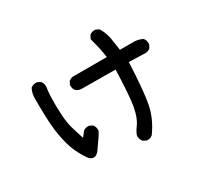

<svg xmlns="http://www.w3.org/2000/svg" viewBox="-155 -934 1311 1230"><g transform="rotate(-30 500.0 -319.0)"><path d="M602.1 69.3 582.5 59.6 580.6 58.6 579.1 56.6Q565.4 38.6 565.4 15.6V15.1V14.6Q567.9 -3.9 598.6 -46.9Q626.5 -85.9 639.6 -159.7Q652.8 -232.4 658.7 -422.9L403.3 -424.8H402.8H402.3Q396 -425.8 390.4 -427.5Q384.8 -429.2 379.6 -432.1Q374.5 -435.1 369.6 -439L369.1 -439.5L368.7 -439.9Q354 -456.5 356.4 -482.4V-484.4L357.4 -485.8L367.2 -505.4L368.7 -508.3L371.6 -509.8L391.1 -519.5L393.1 -520.5H395.5H649.9Q644.5 -562 637.2 -593.8Q628.4 -630.4 618.7 -667.5L617.7 -670.9L619.1 -674.3L628.9 -693.8L629.9 -695.8L631.3 -696.8Q647.9 -711.4 673.8 -709H675.8L677.2 -708L696.8 -698.2L699.2 -696.8L700.7 -694.3Q712.9 -674.3 720.9 -651.9Q729 -629.4 733.4 -604.5Q740.2 -561.5 746.1 -518.6H835.4Q856.4 -519.5 875.2 -515.9Q894 -512.2 910.6 -503.9L912.6 -502.9L914.1 -501Q928.2 -482.4 925.8 -457V-455.1L924.8 -453.6L915 -434.1L914.1 -432.1L912.1 -430.7Q901.9 -422.9 889.6 -419.9Q877.4 -417 864.3 -418.9L756.3 -422.4Q751.5 -317.9 744.9 -243.7Q738.3 -169.4 729.5 -123.5Q711.4 -29.3 649.4 56.6L648.9 57.6L647.9 58.1Q631.3 72.8 605.5 70.3H603.5ZM220.7 -25.4Q166.5 -101.6 145 -190.4Q123 -278.8 120.1 -385.3Q117.2 -491.2 118.2 -524.9Q119.1 -560.1 133.8 -589.4L134.8 -591.3L136.7 -592.8Q155.3 -606.9 180.7 -604.5H182.6L184.1 -603.5L203.6 -593.8L205.6 -592.8L207 -590.8Q221.2 -572.3 218.8 -546.9V-546.4V-545.9Q214.8 -525.4 213.1 -490Q211.4 -454.6 211.9 -405.3Q212.4 -372.6 214.4 -344Q216.3 -315.4 220 -291.3Q223.6 -267.1 229 -247.6Q243.2 -196.8 259.8 -148.4L286.1 -182.6L286.6 -183.6L287.6 -184.1Q304.2 -198.7 330.1 -196.3H332L333.5 -195.3L353 -185.5L355 -184.6L356.4 -182.6Q370.6 -164.1 368.2 -138.7V-136.7L367.2 -135.3Q353 -107.4 297.9 -31.2Q290.5 -21 282.7 -14.6Q266.6 -2 250.5 -5.1Q234.4 -8.3 221.2 -24.9Z"/></g></svg>

Font: NaikaiFont
Style: Bold
Weight: 700
Version: Version 1.89